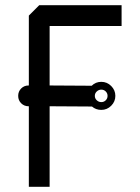

<svg xmlns="http://www.w3.org/2000/svg" viewBox="-20 -719 538 739"><path d="M131 -699 91 -659V-390Q91 -390 90 -390Q73 -390 61.5 -378.5Q50 -367 50 -350Q50 -333 61.5 -321.5Q73 -310 90 -310Q91 -310 91 -310V0H171V-310L334 -309Q349 -296 370 -296Q392 -296 408 -312Q424 -328 424 -350Q424 -372 408 -388Q392 -404 370 -404Q348 -404 333 -389L171 -390V-619H448V-699ZM352.5 -367Q360 -374 370 -374Q380 -374 387 -367Q394 -360 394 -350Q394 -340 387 -333Q380 -326 370 -326Q360 -326 352.5 -333Q345 -340 345 -350Q345 -360 352.5 -367Z"/></svg>

Font: Sakbunderan
Style: Regular
Weight: 400
Version: Version 1.00